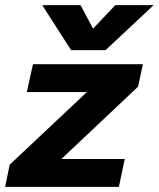

<svg xmlns="http://www.w3.org/2000/svg" viewBox="-28 -731 621 751"><path d="M137 -711H287L336 -619L423 -711H573L385 -535H250ZM10 -87 312 -371H77L101 -480H531L512 -392L212 -109H460L437 0H-8Z"/></svg>

Font: Prompt Semibold
Style: Italic
Weight: 600
Italic angle: -12°
Designer: Katatrad Team
Foundry: CadsonDemak
Version: Version 1.000